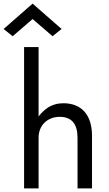

<svg xmlns="http://www.w3.org/2000/svg" viewBox="-58 -1040 603 1060"><path d="M122 -935 232 -840 282 -880 122 -1020 -38 -880 12 -840ZM155 -780H75V0H155V-280C155 -346 202 -395 272 -395C337 -395 370 -356 370 -280V0H450V-290C450 -410 388 -470 292 -470C260 -470 231 -462 205 -445C186 -432 169 -416 155 -397Z"/></svg>

Font: Jost
Style: Regular
Weight: 400
Version: Version 3.710